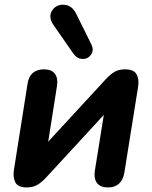

<svg xmlns="http://www.w3.org/2000/svg" viewBox="-20 -796 652 824"><path d="M40.1 -68.9 98.3 -437.1Q102.9 -467.5 120.7 -483Q138.4 -498.4 168.7 -498.4Q201.4 -498.4 215.6 -479.3Q229.9 -460.1 224.4 -426L180.5 -147.5H149.7L434.4 -456.5Q454.1 -477.6 472.2 -488Q490.2 -498.4 516.7 -498.4Q554.6 -498.4 566.3 -476.6Q578.1 -454.8 572.4 -421.9L513.5 -53.8Q508.1 -23.3 490.3 -7.4Q472.6 8.4 443.9 8.4Q410.4 8.4 396.2 -10.7Q381.9 -29.9 387.3 -64.8L432 -343.4H462.9L178.1 -34.3Q158.4 -13.2 139.6 -2.4Q120.8 8.4 94.3 8.4Q55.8 8.4 45.2 -14.6Q34.5 -37.6 40.1 -68.9ZM307.9 -735 372.2 -605.1Q383.8 -581.3 371 -562Q358.3 -542.8 334.6 -543Q311 -543.2 294.3 -566.7L209.5 -688.9Q186 -723.3 203.5 -750.5Q220.9 -777.7 255.3 -775.6Q289.7 -773.5 307.9 -735Z"/></svg>

Font: SN Pro Thin
Style: Italic
Weight: 200
Italic angle: -9°
Designer: Tobias Whetton
Foundry: Supernotes
Version: Version 1.003;Glyphs 3.3 (3324)